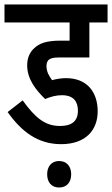

<svg xmlns="http://www.w3.org/2000/svg" viewBox="-20 -642 499 855"><path d="M256 -218C307 -218 327 -190 327 -149C327 -102 299 -81 247 -81C179 -81 135 -120 81 -195L14 -143C76 -55 150 0 252 0C363 0 415 -64 415 -146C415 -234 366 -294 274 -294C255 -294 233 -291 212 -285C198 -304 187 -323 187 -348C187 -358 190 -368 195 -374C204 -382 215 -386 241 -386H378V-542H459V-622H0V-542H290V-461H250C184 -461 154 -448 132 -427C112 -409 101 -383 101 -351C101 -288 142 -239 181 -201C207 -212 231 -218 256 -218ZM190 134C190 169 209 193 243 193C278 193 297 169 297 134C297 100 278 75 243 75C209 75 190 100 190 134Z"/></svg>

Font: Noto Sans Devanagari UI ExtraCondensed Medium
Style: Regular
Weight: 500
Width: 2
Designer: Jelle Bosma - Monotype Design Team
Foundry: Monotype Imaging Inc.
Version: Version 2.003